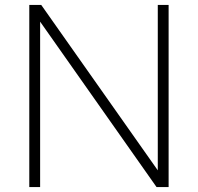

<svg xmlns="http://www.w3.org/2000/svg" viewBox="-20 -760 804 780"><path d="M99 0V-740H147.5L621 -68V-740H665V0H616L143 -672V0Z"/></svg>

Font: Encode Sans SmExp XLt
Style: Regular
Weight: 200
Width: 6
Designer: Multiple Designers
Foundry: Impallari Type
Version: Version 3.002; ttfautohint (v1.8.3) -l 8 -r 50 -G 200 -x 14 